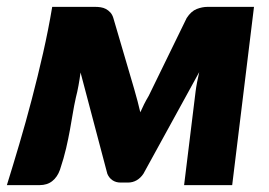

<svg xmlns="http://www.w3.org/2000/svg" viewBox="-36 -539 783 559"><path d="M354.5 -280.5Q360 -261.5 364.5 -244.5Q369 -227.5 372.5 -212Q377.5 -223.5 383.5 -235.5Q389.5 -247.5 397 -260L507.5 -486.5Q520.5 -506.5 536.8 -512.8Q553 -519 568 -519H703.5L640 0H500L533.5 -273Q535 -285 537.8 -299.5Q540.5 -314 544 -329L381.5 -33Q373.5 -21 362 -14.2Q350.5 -7.5 336.5 -7.5H315Q301.5 -7.5 291.5 -14.2Q281.5 -21 276.5 -33L198.5 -328Q196 -309 192.5 -289.8Q189 -270.5 185 -255.5Q179.5 -231 175.8 -208Q172 -185 167.5 -160.2Q163 -135.5 156.5 -107.2Q150 -79 138.5 -44.5Q131 -23.5 116.2 -11.8Q101.5 0 79 0H-16Q1.5 -56 20.2 -119.5Q39 -183 56.5 -249.8Q74 -316.5 89.5 -384.8Q105 -453 116 -519H241.5Q249 -519 257.2 -517.8Q265.5 -516.5 272.5 -512.8Q279.5 -509 285.2 -502.8Q291 -496.5 294 -486.5L354.5 -280.5Z"/></svg>

Font: Lato Black
Style: Italic
Weight: 900
Italic angle: -7°
Designer: Lukasz Dziedzic
Foundry: tyPoland Lukasz Dziedzic
Version: Version 2.007; 2014-02-27